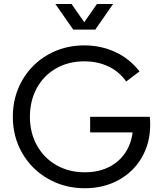

<svg xmlns="http://www.w3.org/2000/svg" viewBox="-20 -954 838 987"><path d="M45.9 -353.5Q45.9 -457 94.2 -541Q142.6 -625 226.6 -672.9Q310.5 -720.7 413.1 -720.7Q498 -720.7 571.8 -687Q645.5 -653.3 697.3 -586.9L628.9 -535.2Q590.8 -587.9 535.6 -613.3Q480.5 -638.7 413.1 -638.7Q332 -638.7 268.6 -602.5Q205.1 -566.4 169.4 -501.5Q133.8 -436.5 133.8 -353.5Q133.8 -271.5 169.9 -206.5Q206.1 -141.6 270 -105Q334 -68.4 416 -68.4Q491.2 -68.4 547.4 -99.1Q603.5 -129.9 633.8 -185.1Q664.1 -240.2 664.1 -312.5L698.2 -273.4H443.4V-353.5H750Q752 -330.1 752 -312.5Q752 -218.8 709 -144.5Q666 -70.3 589.4 -28.3Q512.7 13.7 416 13.7Q312.5 13.7 227.5 -34.7Q142.6 -83 94.2 -167Q45.9 -251 45.9 -353.5ZM356.4 -801.8H439.5L347.7 -933.6H264.6ZM386.7 -801.8H469.7L561.5 -933.6H478.5Z"/></svg>

Font: Wanted Sans Variable
Style: Regular
Weight: 400
Designer: Original Design by Kil Hyung-jin and Kang Hanbin, Wanted Lab, Inc; Hangeul from Source Han Sans by Jang Soo-young and Ka
Foundry: Wanted Lab, Inc.
Version: Version 1.003;Glyphs 3.2 (3227)